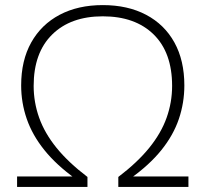

<svg xmlns="http://www.w3.org/2000/svg" viewBox="-20 -733 807 753"><path d="M47 0V-41H276V-32Q201 -86 154 -144.5Q107 -203 85 -266.5Q63 -330 63 -398Q63 -496 102.5 -566.5Q142 -637 214 -675Q286 -713 383 -713Q481 -713 553 -675Q625 -637 664 -566.5Q703 -496 703 -398Q703 -330 681.5 -266.5Q660 -203 613 -144.5Q566 -86 490 -32V-41H719V0H444V-39Q519 -96 565.5 -153.5Q612 -211 633.5 -271.5Q655 -332 655 -396Q655 -527 582.5 -598Q510 -669 383 -669Q257 -669 184.5 -597.5Q112 -526 112 -396Q112 -332 133.5 -271.5Q155 -211 201.5 -153.5Q248 -96 323 -39V0Z"/></svg>

Font: Nunito Sans 10pt ExtraLight
Style: Regular
Weight: 250
Designer: Vernon Adams
Foundry: Vernon Adams
Version: Version 3.101;gftools[0.9.27]